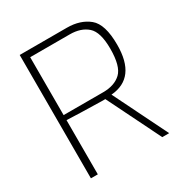

<svg xmlns="http://www.w3.org/2000/svg" viewBox="-171 -860 938 988"><g transform="rotate(-30 298.5 -366.5)"><path d="M85 -733H365Q445 -733 495.5 -691.5Q546 -650 546 -528Q546 -332 392 -320L550 0H509L353 -316H333Q188 -319 126 -322V0H85ZM361 -352Q429 -352 467 -388Q505 -424 505 -528Q505 -627 466 -661.5Q427 -696 361 -696H126V-352Z"/></g></svg>

Font: Exo ExtraLight
Style: Regular
Weight: 275
Designer: Natanael Gama
Foundry: Natanael Gama
Version: Version 1.500; ttfautohint (v1.6)